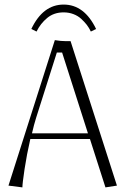

<svg xmlns="http://www.w3.org/2000/svg" viewBox="-20 -813 548 841"><path d="M117.2 -686Q168 -793 258.8 -793Q349.6 -793 400.9 -686L377.9 -674.8Q370.6 -690.4 360.4 -703.9Q350.1 -717.3 335.7 -730.5Q321.3 -743.7 301.5 -751.2Q281.7 -758.8 258.8 -758.8Q216.3 -758.8 186.8 -734.4Q157.2 -710 140.1 -674.8ZM289.1 -632.8 492.2 0 441.9 7.8 374 -204.1H112.8Q97.2 -136.2 87.6 -72.5Q78.1 -8.8 78.1 7.8L17.1 0L220.2 -637.2Q247.1 -632.8 267.1 -632.8ZM252 -583H229L138.2 -296.9Q128.9 -267.6 120.1 -229H365.2Z"/></svg>

Font: Resagokr
Style: Light
Weight: 300
Designer: gluk
Foundry: gluk
Version: Version 0.95